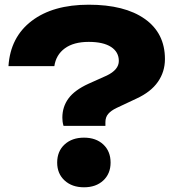

<svg xmlns="http://www.w3.org/2000/svg" viewBox="-20 -786 745 816"><path d="M245 -286Q245 -332 271 -367.5Q297 -403 356 -430L434 -465Q459 -477 472 -492.5Q485 -508 485 -527Q485 -565 452 -586.5Q419 -608 357 -608Q293 -608 255.5 -580.5Q218 -553 211 -505H16Q24 -628 114.5 -697Q205 -766 357 -766Q510 -766 595.5 -705.5Q681 -645 681 -535Q681 -481 651 -438Q621 -395 560 -367L475 -327Q452 -316 440 -302Q428 -288 428 -267V-251H250Q247 -261 246 -269.5Q245 -278 245 -286ZM337 10Q286 10 254.5 -19Q223 -48 223 -95Q223 -143 254.5 -172Q286 -201 337 -201Q388 -201 419 -172Q450 -143 450 -95Q450 -48 419 -19Q388 10 337 10Z"/></svg>

Font: Unbounded
Style: Bold
Weight: 700
Designer: Luke Prowse, Jean-Baptiste Morizot, Fátima Lázaro, Florian Runge
Foundry: NaN
Version: Version 1.700